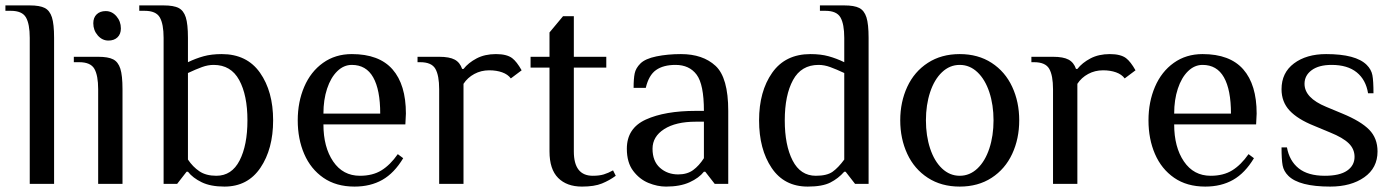

<svg xmlns="http://www.w3.org/2000/svg" viewBox="-34 -680 5156 710"><path d="M76 -540Q76 -591 62 -615.5Q48 -640 6 -640H-14V-660H76Q113 -660 131.5 -650.5Q150 -641 158 -616Q166 -591 166 -540V0H76Z M311 -594Q311 -615 323.5 -627Q336 -639 357 -639Q380 -639 396.5 -620Q413 -601 413 -575Q413 -554 400.5 -542Q388 -530 367 -530Q344 -530 327.5 -549Q311 -568 311 -594ZM329 -350Q329 -401 315 -425.5Q301 -450 259 -450H239V-470H329Q366 -470 384.5 -460.5Q403 -451 411 -426Q419 -401 419 -350V0H329Z M661 -45H656L621 0H571V-540Q571 -591 557 -615.5Q543 -640 501 -640H481V-660H571Q608 -660 626.5 -650.5Q645 -641 653 -616Q661 -591 661 -540V-450Q690 -464 719 -472Q748 -480 786 -480Q879 -480 927.5 -411Q976 -342 976 -235Q976 -129 929 -59.5Q882 10 796 10Q745 10 712 -6Q679 -22 661 -45ZM881 -235Q881 -328 850.5 -384Q820 -440 756 -440Q735 -440 713 -432Q691 -424 661 -410V-90Q679 -63 703.5 -46.5Q728 -30 766 -30Q823 -30 852 -86.5Q881 -143 881 -235Z M1067 -235Q1067 -303 1091 -359Q1115 -415 1160.5 -447.5Q1206 -480 1267 -480Q1368 -480 1417.5 -423.5Q1467 -367 1467 -260L1465 -220H1162Q1162 -136 1198 -83Q1234 -30 1297 -30Q1344 -30 1376.5 -50Q1409 -70 1437 -110L1457 -95Q1424 -40 1380 -15Q1336 10 1277 10Q1209 10 1162 -22.5Q1115 -55 1091 -110.5Q1067 -166 1067 -235ZM1372 -260Q1372 -348 1346 -394Q1320 -440 1267 -440Q1237 -440 1213 -416.5Q1189 -393 1175.5 -352Q1162 -311 1162 -260Z M1590 -350Q1590 -401 1576 -425.5Q1562 -450 1520 -450H1510V-470H1590Q1628 -470 1647.5 -459.5Q1667 -449 1675 -425H1680Q1698 -448 1728.5 -464Q1759 -480 1800 -480Q1840 -480 1860 -465Q1877 -452 1895 -420L1855 -390Q1844 -405 1823 -412.5Q1802 -420 1775 -420Q1745 -420 1720 -406.5Q1695 -393 1680 -370V0H1590Z M1998 -120V-430H1928V-470H1998V-560L2048 -620H2088V-470H2208V-430H2088V-120Q2088 -30 2158 -30Q2182 -30 2198.5 -35Q2215 -40 2233 -50L2243 -30Q2220 -13 2192 -1.5Q2164 10 2118 10Q2062 10 2030 -22Q1998 -54 1998 -120Z M2284 -130Q2284 -206 2354.5 -238Q2425 -270 2539 -270H2569Q2569 -368 2542 -404Q2515 -440 2464 -440Q2419 -440 2392 -421Q2365 -402 2354 -355H2309Q2309 -389 2313 -408.5Q2317 -428 2334 -445Q2352 -463 2393.5 -471.5Q2435 -480 2484 -480Q2565 -480 2612 -436.5Q2659 -393 2659 -270V0H2609L2574 -45H2569Q2551 -22 2516 -6Q2481 10 2429 10Q2397 10 2364 -3.5Q2331 -17 2307.5 -48Q2284 -79 2284 -130ZM2569 -95V-230H2539Q2465 -230 2422 -202.5Q2379 -175 2379 -130Q2379 -84 2406.5 -59.5Q2434 -35 2474 -35Q2507 -35 2529 -51Q2551 -67 2569 -95Z M2773 -235Q2773 -342 2821.5 -411Q2870 -480 2963 -480Q3001 -480 3030 -472Q3059 -464 3088 -450V-540Q3088 -591 3074 -615.5Q3060 -640 3018 -640H2998V-660H3088Q3125 -660 3143.5 -650.5Q3162 -641 3170 -616Q3178 -591 3178 -540V0H3128L3093 -45H3088Q3066 -20 3036.5 -5Q3007 10 2953 10Q2866 10 2819.5 -59Q2773 -128 2773 -235ZM3088 -90V-410Q3058 -424 3036 -432Q3014 -440 2993 -440Q2929 -440 2898.5 -384Q2868 -328 2868 -235Q2868 -143 2897 -86.5Q2926 -30 2983 -30Q3024 -30 3045 -45Q3066 -60 3088 -90Z M3295 -235Q3295 -303 3321 -359Q3347 -415 3397 -447.5Q3447 -480 3515 -480Q3583 -480 3633 -447.5Q3683 -415 3709 -359Q3735 -303 3735 -235Q3735 -167 3709 -111Q3683 -55 3633 -22.5Q3583 10 3515 10Q3447 10 3397 -22.5Q3347 -55 3321 -111Q3295 -167 3295 -235ZM3640 -235Q3640 -292 3624.5 -339Q3609 -386 3580.5 -413Q3552 -440 3515 -440Q3478 -440 3449.5 -413Q3421 -386 3405.5 -339Q3390 -292 3390 -235Q3390 -178 3405.5 -131Q3421 -84 3449.5 -57Q3478 -30 3515 -30Q3552 -30 3580.5 -57Q3609 -84 3624.5 -131Q3640 -178 3640 -235Z M3860 -350Q3860 -401 3846 -425.5Q3832 -450 3790 -450H3780V-470H3860Q3898 -470 3917.5 -459.5Q3937 -449 3945 -425H3950Q3968 -448 3998.5 -464Q4029 -480 4070 -480Q4110 -480 4130 -465Q4147 -452 4165 -420L4125 -390Q4114 -405 4093 -412.5Q4072 -420 4045 -420Q4015 -420 3990 -406.5Q3965 -393 3950 -370V0H3860Z M4213 -235Q4213 -303 4237 -359Q4261 -415 4306.5 -447.5Q4352 -480 4413 -480Q4514 -480 4563.5 -423.5Q4613 -367 4613 -260L4611 -220H4308Q4308 -136 4344 -83Q4380 -30 4443 -30Q4490 -30 4522.5 -50Q4555 -70 4583 -110L4603 -95Q4570 -40 4526 -15Q4482 10 4423 10Q4355 10 4308 -22.5Q4261 -55 4237 -110.5Q4213 -166 4213 -235ZM4518 -260Q4518 -348 4492 -394Q4466 -440 4413 -440Q4383 -440 4359 -416.5Q4335 -393 4321.5 -352Q4308 -311 4308 -260Z M4730 -30Q4713 -47 4709 -68.5Q4705 -90 4705 -135H4725Q4734 -85 4768.5 -57.5Q4803 -30 4865 -30Q4920 -30 4947.5 -49Q4975 -68 4975 -100Q4975 -129 4953.5 -150Q4932 -171 4885 -190L4825 -215Q4765 -239 4735 -271Q4705 -303 4705 -350Q4705 -411 4751 -445.5Q4797 -480 4870 -480Q4980 -480 5020 -440Q5037 -423 5041 -402Q5045 -381 5045 -335H5025Q5017 -385 4983 -412.5Q4949 -440 4890 -440Q4843 -440 4816.5 -420.5Q4790 -401 4790 -370Q4790 -318 4870 -285L4930 -260Q4998 -232 5029 -200.5Q5060 -169 5060 -120Q5060 -59 5011 -24.5Q4962 10 4885 10Q4770 10 4730 -30Z"/></svg>

Font: Philosopher
Style: Regular
Weight: 400
Designer: Jovanny Lemonad
Foundry: Jovanny Lemonad
Version: Version 2.000